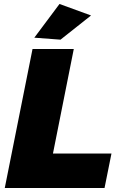

<svg xmlns="http://www.w3.org/2000/svg" viewBox="-20 -948 614 968"><path d="M247 -174H542L507 0H4L144 -701H352ZM280 -928 439 -870 285 -748 153 -758Z"/></svg>

Font: Gontserrat ExtraBold
Style: Italic
Weight: 800
Italic angle: -11.3°
Designer: Julieta Ulanovsky
Foundry: Julieta Ulanovsky
Version: Version 6.001